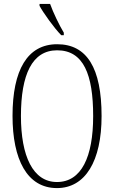

<svg xmlns="http://www.w3.org/2000/svg" viewBox="-20 -951 584 981"><path d="M293 -771H306V-784C283 -822 252 -886 236 -931H182V-921C201 -886 257 -807 293 -771ZM271 10C416 10 499 -128 499 -358C499 -604 424 -725 272 -725C120 -725 44 -593 44 -359C44 -137 118 10 271 10ZM271 -21C148 -21 87 -154 87 -358C87 -570 144 -694 272 -694C407 -694 456 -570 456 -358C456 -149 396 -21 271 -21Z"/></svg>

Font: Noto Serif Khmer ExtraCondensed ExtraLight
Style: Regular
Weight: 200
Width: 2
Designer: Danh Hong and the Monotype Design Team
Foundry: Monotype Imaging Inc.
Version: Version 2.004